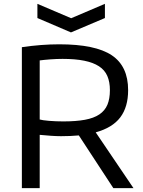

<svg xmlns="http://www.w3.org/2000/svg" viewBox="-20 -981 745 1001"><path d="M175 -961 351 -886 527 -961V-887L350 -812L175 -887ZM391 -275Q369 -273 346 -272Q323 -271 298 -271Q276 -271 246.5 -273Q217 -275 187 -278V0H94V-735Q196 -750 289 -750Q477 -750 562.5 -693Q648 -636 648 -511Q648 -423 607 -369Q566 -315 479 -291L676 0H571ZM310 -348Q376 -348 422.5 -356.5Q469 -365 498 -384.5Q527 -404 540 -435Q553 -466 553 -511Q553 -554 539.5 -585Q526 -616 496 -635.5Q466 -655 419 -664.5Q372 -674 306 -674Q276 -674 242.5 -671.5Q209 -669 187 -666V-358Q200 -354 235.5 -351Q271 -348 310 -348Z"/></svg>

Font: Encode Sans Wide
Style: Regular
Weight: 400
Designer: Pablo Impallari, Andres Torresi
Foundry: Pablo Impallari, Andres Torresi
Version: Version 1.000; ttfautohint (v1.00) -l 8 -r 50 -G 200 -x 14 -